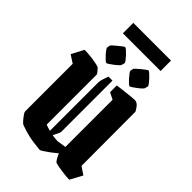

<svg xmlns="http://www.w3.org/2000/svg" viewBox="-277 -1063 1185 1185"><g transform="rotate(45 316.0 -470.0)"><path d="M73 -509 22 -542 64 -622Q85 -622 114 -619Q143 -616 167.5 -611Q192 -606 198 -602Q204 -596 213 -585.5Q222 -575 225 -567V-130Q245 -122 266 -117V-542Q266 -551 271.5 -569Q277 -587 285 -609H320V-162Q320 -156 313 -141.5Q306 -127 297 -110Q320 -106 344 -105L404 -114V-526L360 -548V-607Q385 -610 417.5 -614Q450 -618 477 -620.5Q504 -623 512 -621Q528 -616 540.5 -598.5Q553 -581 556 -573L557 -102L607 -68L564 12Q543 12 514 8.5Q485 5 461 0.5Q437 -4 431 -9Q426 -14 416.5 -30.5Q407 -47 404 -58Q385 -42 363.5 -26Q342 -10 325.5 0.5Q309 11 305 11Q245 6 202.5 -3.5Q160 -13 125 -27Q119 -29 106.5 -43Q94 -57 83.5 -72Q73 -87 73 -93ZM159 -861V-952H488V-861ZM359 -751Q360 -753 370 -762.5Q380 -772 393.5 -783Q407 -794 418.5 -802.5Q430 -811 432 -811Q437 -811 448 -801.5Q459 -792 471.5 -778.5Q484 -765 492.5 -753.5Q501 -742 500 -738L494 -716Q493 -713 483 -703.5Q473 -694 459.5 -684Q446 -674 435 -666.5Q424 -659 420 -659Q415 -659 404.5 -668.5Q394 -678 382.5 -691Q371 -704 363 -715Q355 -726 355 -730ZM156 -751Q156 -753 166.5 -762.5Q177 -772 190.5 -783Q204 -794 215 -802.5Q226 -811 229 -811Q234 -811 245 -801.5Q256 -792 268.5 -778.5Q281 -765 289.5 -753.5Q298 -742 297 -738L291 -716Q290 -713 280 -703.5Q270 -694 256.5 -684Q243 -674 232 -666.5Q221 -659 217 -659Q212 -659 201.5 -668.5Q191 -678 179 -691Q167 -704 159.5 -715Q152 -726 152 -730Z"/></g></svg>

Font: Grenze Gotisch ExtraBold
Style: Regular
Weight: 800
Designer: Renata Polastri
Foundry: Omnibus-Type
Version: Version 1.001